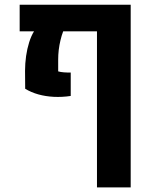

<svg xmlns="http://www.w3.org/2000/svg" viewBox="-20 -605 664 828"><path d="M543.6 -584.6V203.1H398.2V-469.9H252.5Q245.5 -451.6 240.7 -431Q235.8 -410.4 233.3 -389.5Q230.9 -368.5 230.9 -348V-297.2Q241.5 -294 256 -293Q270.5 -291.9 285 -292.2V-191.2Q247.7 -185.6 212.2 -187.4Q176.7 -189.2 145.4 -197.9Q114.1 -206.7 88.6 -222.2L88 -299.9Q88.1 -331.6 92.5 -363.2Q97 -394.7 105.8 -422.7Q114.6 -450.6 126.8 -469.9H64.8V-584.6Z"/></svg>

Font: Heebo
Style: Regular
Weight: 400
Designer: Oded Ezer
Foundry: Ezer Type House
Version: Version 3.100